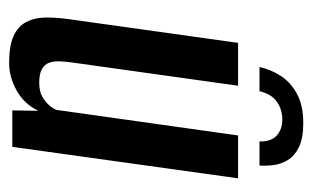

<svg xmlns="http://www.w3.org/2000/svg" viewBox="-152 -526 685 421"><g transform="rotate(90 190.5 -315.5)"><path d="M250 -638Q283 -638 302.5 -628.5Q322 -619 331 -604Q340 -589 342 -572.5Q344 -556 343 -542H290Q291 -567 277.5 -579.5Q264 -592 242 -592Q220 -592 203 -580Q186 -568 180 -542H127Q132 -566 146 -588Q160 -610 185.5 -624Q211 -638 250 -638ZM118 7Q81 7 59.5 -2.5Q38 -12 28.5 -30Q19 -48 18.5 -71.5Q18 -95 22 -124L74 -495H168L117 -131Q115 -117 114.5 -104Q114 -91 117.5 -81Q121 -71 131.5 -65Q142 -59 161 -59Q180 -59 191.5 -65.5Q203 -72 210.5 -80.5Q218 -89 221 -97L277 -495H371L302 0H222L223 -57Q208 -26 178.5 -9.5Q149 7 118 7Z"/></g></svg>

Font: Alumni Sans Thin SemiBold
Style: Italic
Weight: 600
Italic angle: -8°
Version: Version 1.016